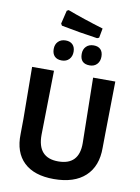

<svg xmlns="http://www.w3.org/2000/svg" viewBox="-108 -1096 854 1175"><g transform="rotate(10 319.0 -508.0)"><path d="M221 -1025Q319 -988 445 -950L434 -891L422 -886Q314 -901 197 -924L190 -936L210 -1019ZM410 -839Q438 -839 453 -823.5Q468 -808 468 -779Q468 -750 451 -732Q434 -714 406 -714Q346 -714 346 -775Q346 -804 363.5 -821.5Q381 -839 410 -839ZM236 -839Q264 -839 279.5 -823Q295 -807 295 -779Q295 -750 278 -732Q261 -714 232 -714Q203 -714 187.5 -730Q172 -746 172 -775Q172 -804 189.5 -821.5Q207 -839 236 -839ZM578 -644 573 -317 572 -232Q573 -117 505 -54Q437 9 310 9Q188 9 124 -52Q60 -113 63 -227L64 -320L61 -644H197L190 -245Q189 -102 318 -102Q448 -102 447 -238L440 -644Z"/></g></svg>

Font: Alegreya Sans
Style: Bold
Weight: 700
Designer: Juan Pablo del Peral
Foundry: Huerta Tipografica
Version: Version 2.007